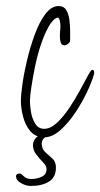

<svg xmlns="http://www.w3.org/2000/svg" viewBox="-20 -467 332 635"><path d="M127 -13Q97 -13 80 -33.5Q63 -54 56 -82.5Q49 -111 49 -134Q49 -151 54 -187.5Q59 -224 69.5 -268Q80 -312 95 -353Q110 -394 130 -420.5Q150 -447 174 -447Q191 -447 199 -434Q207 -421 209.5 -401.5Q212 -382 212 -363.5Q212 -345 212 -333Q212 -328 205.5 -322.5Q199 -317 194 -317Q184 -317 181 -326Q178 -335 178 -346Q178 -357 179 -366.5Q180 -376 180 -381Q180 -386 178 -397.5Q176 -409 170 -409Q154 -403 140 -377.5Q126 -352 114.5 -317Q103 -282 95.5 -245Q88 -208 83.5 -177.5Q79 -147 79 -132Q79 -118 82.5 -96.5Q86 -75 96.5 -58Q107 -41 126 -41Q147 -41 168 -60.5Q189 -80 208.5 -109Q228 -138 244 -167.5Q260 -197 270.5 -216.5Q281 -236 285 -236Q290 -236 291 -231Q292 -226 291 -223L290 -219Q284 -197 268 -163Q252 -129 229 -94.5Q206 -60 179.5 -36.5Q153 -13 127 -13ZM82 148Q66 148 49.5 138.5Q33 129 33 116Q33 109 40.5 107.5Q48 106 50 108Q52 110 60.5 117.5Q69 125 84 125Q102 125 118 117.5Q134 110 134 92Q134 82 122.5 70Q111 58 100 44Q89 30 89 14Q89 -7 111 -21Q133 -35 152 -35Q159 -35 159 -26Q146 -24 132 -15Q118 -6 118 7Q118 26 130 36.5Q142 47 153.5 57.5Q165 68 165 87Q165 119 142 133.5Q119 148 82 148Z"/></svg>

Font: Licorice
Style: Regular
Weight: 400
Designer: Robert E. Leuschke
Foundry: Robert E. Leuschke
Version: Version 1.010; ttfautohint (v1.8.3)